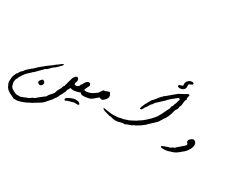

<svg xmlns="http://www.w3.org/2000/svg" viewBox="-207 -1553 3163 2689"><g transform="rotate(30 1375.0 -209.0)"><path d="M370.6 144Q370.6 131.3 374.5 122.6Q378.4 113.8 384.5 106.9Q390.6 100.1 397.9 94.2Q405.3 88.4 412.1 82Q422.9 85.4 431.9 91.6Q440.9 97.7 446 106.2Q451.2 114.7 450.9 125.5Q450.7 136.2 443.4 149.4Q436.5 161.1 426.3 166Q417 170.4 408.2 170.4Q406.7 170.4 400.6 170.2Q394.5 169.9 385 163.1Q375.5 156.2 370.6 144ZM827.6 -80.6Q836.4 -78.1 845.7 -76.2Q855 -74.2 864.7 -74.2V-0.5Q859.4 0.5 854 0.5Q850.6 0.5 844 -0.2Q837.4 -1 828.6 -2Q820.8 -3.4 815.7 -5.6Q810.5 -7.8 806.9 -7.6Q803.2 -7.3 799.8 -2.7Q796.4 2 792 14.2Q790.5 19 789.3 20.8Q788.1 22.5 786.9 23.4Q785.6 24.4 784.2 25.6Q782.7 26.9 781.2 30.8Q776.9 39.1 776.1 43.9Q775.4 48.8 775.1 52.7Q774.9 56.6 773.7 61.5Q772.5 66.4 767.6 75.2Q759.8 88.4 754.9 99.6Q752 106.4 751.2 109.1Q750.5 111.8 749.8 113.8Q749 115.7 747.1 119.4Q745.1 123 739.3 131.8Q733.9 140.1 729.5 149.2Q725.1 158.2 720.9 167.5Q716.8 176.8 712.6 185.8Q708.5 194.8 703.6 202.6L695.3 212.9Q695.3 213.4 694.6 213.9Q693.8 214.4 693.8 215.3Q691.4 216.8 689.7 218.5Q688 220.2 685.5 222.7Q680.2 229.5 679 234.6Q677.7 239.7 673.8 246.6Q652.3 271.5 630.9 295.7Q609.4 319.8 587.4 344.7Q583 350.6 573.2 357.9Q563.5 365.2 551.3 373.3Q539.1 381.3 525.6 389.6Q512.2 397.9 499.3 405.8Q486.3 413.6 475.3 420.2Q464.4 426.8 458 431.2Q455.1 432.6 454.1 433.6Q453.1 434.6 452.1 435.1Q451.2 435.5 450.2 436.3Q449.2 437 446.3 438.5Q437.5 443.4 428 447.5Q418.5 451.7 409.7 456.5Q404.3 459.5 399.2 462.2Q394 464.8 387.7 468.3Q382.8 470.7 376.2 473.6Q369.6 476.6 363.3 480.5Q338.4 491.7 309.6 501.5Q280.8 511.2 253.4 516.6Q247.1 518.1 237.8 518.3Q228.5 518.6 218.3 518.6Q208 518.6 198.2 518.1Q188.5 517.6 181.2 517.6Q174.3 514.2 173.6 512.5Q172.9 510.7 169.4 508.3Q162.6 504.9 154.8 501.5Q147 498 139.6 494.1Q134.3 491.2 131.3 490.7Q128.4 490.2 122.1 486.8Q103 477.1 85 465.1Q66.9 453.1 53.7 436.5Q48.3 430.2 44.9 425.3Q41.5 420.4 39.1 415.8Q36.6 411.1 34.4 405.5Q32.2 399.9 29.3 392.1Q26.9 385.3 23.7 381.1Q20.5 377 18.1 370.4Q15.6 363.8 14.2 351.6Q13.2 344.2 13.2 333Q13.2 325.7 13.7 316.4Q14.6 301.3 16.6 280.3Q18.6 259.3 24.9 240.7Q25.9 236.8 28.3 232.9Q30.8 229 32.2 225.6Q35.6 219.2 37.6 211.4Q39.6 203.6 44.9 198.2Q54.7 189.5 60.5 179.4Q66.4 169.4 73.2 157.2Q77.6 148.9 83.5 142.8Q89.4 136.7 95.5 130.9Q101.6 125 107.7 119.1Q113.8 113.3 118.7 106Q124.5 96.7 129.9 90.1Q135.3 83.5 141.4 77.6Q147.5 71.8 154.3 66.4Q161.1 61 169.4 54.2Q174.3 50.3 179.2 46.1Q184.1 42 189.5 37.1Q193.8 32.2 196.5 29.8Q199.2 27.3 201.7 25.6Q204.1 23.9 207.3 22Q210.4 20 215.8 16.1Q224.6 7.3 233.6 -1.2Q242.7 -9.8 251.5 -18.6Q258.8 -27.8 265.4 -32.5Q272 -37.1 279.8 -43.9Q283.2 -46.9 286.1 -50.3L286.6 -50.8Q287.1 -50.8 287.1 -51Q287.1 -51.3 287.6 -51.3L312.5 -70.3Q313.5 -71.3 313.7 -71.3Q314 -71.3 314.9 -72.3Q329.1 -85.4 341.6 -95.7Q354 -106 366.5 -115.2Q378.9 -124.5 392.1 -133.5Q405.3 -142.6 420.9 -153.3Q438.5 -166 452.9 -179.4Q467.3 -192.9 485.4 -203.1Q496.1 -209 504.6 -216.8Q513.2 -224.6 522 -231.7Q530.8 -238.8 540.8 -243.4Q550.8 -248 564.5 -248Q560.5 -238.8 556.4 -232.4Q552.2 -226.1 547.4 -220.9Q542.5 -215.8 537.1 -210.9Q531.7 -206.1 525.4 -199.7Q515.6 -189.9 508.3 -182.1Q501 -174.3 493.7 -167.7Q486.3 -161.1 478.3 -154.5Q470.2 -147.9 459 -140.6Q449.2 -134.3 440.7 -126.5Q432.1 -118.7 424.1 -110.1Q416 -101.6 408.2 -92.8Q400.4 -84 391.6 -76.7Q386.7 -72.3 383.8 -70.8Q380.9 -69.3 378.4 -68.6Q376 -67.9 373 -66.7Q370.1 -65.4 365.2 -62Q360.8 -59.1 359.1 -56.9Q357.4 -54.7 356 -52.2Q354.5 -49.8 352.1 -46.9Q349.6 -43.9 344.2 -39.6Q335.4 -32.7 325.7 -22.7Q315.9 -12.7 306.9 -2.9Q297.9 6.8 290.5 14.4Q283.2 22 279.8 24.4Q274.4 30.8 268.8 36.1Q263.2 41.5 257.8 46.9Q254.4 50.8 251.7 52.7Q249 54.7 246.3 56.4Q243.7 58.1 240.5 60.3Q237.3 62.5 233.4 65.9Q227.1 72.3 222.4 77.4Q217.8 82.5 211.4 88.9Q204.6 94.2 197.8 100.3Q190.9 106.4 184.1 112.8Q177.2 118.7 169.9 126.5Q162.6 134.3 155.5 143.1Q148.4 151.9 141.8 160.4Q135.3 168.9 130.4 176.3Q127 180.7 125 183.8Q123 187 121.8 189.9Q120.6 192.9 119.4 195.8Q118.2 198.7 115.7 202.6Q112.3 207.5 109.4 210Q106.4 212.4 104.2 214.6Q102.1 216.8 100.6 220Q99.1 223.1 97.7 229Q96.2 233.9 96.2 235.8Q96.2 237.8 96.2 238.8Q96.2 239.7 95.7 241.2Q95.2 242.7 93.3 246.6Q90.8 251.5 88.4 252.9Q85.9 254.4 84 258.3Q79.1 265.1 78.1 271.2Q77.1 277.3 74.7 287.1Q71.3 300.3 71.3 312.5Q71.3 318.4 73 329.6Q74.7 340.8 80.1 359.4Q85 379.4 92.3 390.1Q99.6 400.9 109.1 408Q118.7 415 130.1 420.4Q141.6 425.8 155.8 434.6Q166.5 441.4 176.3 444.6Q186 447.8 196.3 448.7Q202.6 449.2 210 449.2H244.1Q255.9 449.2 263.7 447Q271.5 444.8 278.3 441.7Q285.2 438.5 292.2 435.1Q299.3 431.6 309.6 429.2Q316.4 426.8 323 423.3Q329.6 419.9 335.9 416.5Q340.8 414.1 346.9 413.8Q353 413.6 364.3 408.2Q374.5 403.3 382.6 397.7Q390.6 392.1 396.7 387.2Q402.8 382.3 407.2 378.7Q411.6 375 415 374Q419.9 371.6 423.3 370.6Q426.8 369.6 430.2 368.7Q433.6 367.7 437 366Q440.4 364.3 445.3 360.4Q469.2 339.8 492.9 320.8Q516.6 301.8 541 282.7Q551.3 273.4 555.9 271.5Q560.5 269.5 564 267.6Q567.4 265.6 570.8 260.3Q574.2 254.9 582.5 239.3Q586.9 230 594.7 221.2Q602.5 212.4 611.1 203.6Q619.6 194.8 627.9 185.8Q636.2 176.8 642.1 167Q647 159.2 649.9 151.1Q652.8 143.1 654.8 136.2Q656.7 129.4 658 124.3Q659.2 119.1 660.2 117.2L695.3 54.2Q698.7 44.9 699.2 37.6Q699.7 30.3 704.6 23.4Q708.5 17.1 710.9 15.6Q713.4 14.2 714.8 12.9Q716.3 11.7 717.5 8.1Q718.8 4.4 720.2 -6.8Q729 -39.1 737.8 -70.8Q746.6 -102.5 755.9 -134.8Q758.3 -140.1 759.8 -143.8Q761.2 -147.5 762.7 -150.4Q764.2 -153.3 766.1 -155.8Q768.1 -158.2 772 -162.1Q774.9 -166.5 777.1 -169.4Q779.3 -172.4 781.2 -175Q783.2 -177.7 785.9 -179.9Q788.6 -182.1 793 -185.1Q801.8 -189.9 808.6 -189.9Q812 -189.9 818.4 -187.3Q824.7 -184.6 830.3 -175.5Q835.9 -166.5 837.9 -155.3Q838.9 -148.9 838.9 -143.6Q838.9 -139.6 838.4 -136.7Q836.4 -127 834 -123Q831.5 -119.1 829.6 -114.7Q827.6 -110.4 827.1 -103.5Q826.7 -100.6 826.7 -96.2Q826.7 -89.8 827.6 -80.6Z M949.7 95.7Q964.4 96.7 971.2 97.4Q978 98.1 980.5 98.1L981.9 98.6H980.5Q982.9 98.6 989.7 99.1Q994.6 100.1 1002.2 104Q1009.8 107.9 1015.9 113.5Q1022 119.1 1024.9 125.5Q1025.9 127.4 1025.9 129.4Q1025.9 133.3 1022.5 136.7Q1019.5 140.6 1015.4 142.1Q1011.2 143.6 1006.3 143.6H1001.5Q999 143.6 995.1 143.3Q991.2 143.1 985.4 143.1Q971.7 143.1 966.3 142.6Q960.9 142.1 958 141.8Q955.1 141.6 952.1 142.3Q949.2 143.1 940.9 145.3Q932.6 147.5 916.3 152.1Q899.9 156.7 870.1 164.6Q859.4 167 852.1 170.9Q844.7 174.8 839.1 178Q833.5 181.2 829.1 182.1H827.1Q823.2 182.1 818.4 179.2Q809.6 173.3 809.6 166Q809.6 164.1 811 158.4Q812.5 152.8 824.2 143.3Q835.9 133.8 853.8 124.5Q871.6 115.2 889.9 108.4Q908.2 101.6 924.8 98.1Q937.5 95.7 945.3 95.7ZM1023.9 0Q1003.9 -0.5 993.2 -2.4Q982.4 -4.4 976.6 -8.1Q970.7 -11.7 967.5 -16.4Q964.4 -21 960 -26.4Q954.6 -22.5 941.2 -17.8Q927.7 -13.2 911.9 -9.3Q896 -5.4 881.6 -2.7Q867.2 0 859.9 0V-74.7Q864.7 -74.7 870.1 -76.9Q875.5 -79.1 880.4 -82.3Q885.3 -85.4 889.4 -89.4Q893.6 -93.3 896.5 -96.7Q900.4 -102.1 901.4 -104.2Q902.3 -106.4 902.1 -107.7Q901.9 -108.9 901.9 -110.4V-111.3Q901.9 -112.8 902.8 -115.7Q905.3 -122.1 909.7 -124.5Q914.1 -127 918.5 -132.8Q922.4 -139.2 924.1 -143.3Q925.8 -147.5 929.2 -153.8Q931.2 -157.2 932.1 -158.7Q933.1 -160.2 933.6 -160.9Q934.1 -161.6 934.6 -162.1Q935.1 -162.6 936.5 -165Q941.4 -172.9 942.6 -175.5Q943.8 -178.2 944.8 -179.7Q945.8 -181.2 948.2 -183.3Q950.7 -185.5 958.5 -191.9Q965.8 -198.2 970.7 -201.4Q975.6 -204.6 980.5 -205.6Q985.4 -206.5 991.5 -206.3Q997.6 -206.1 1007.3 -205.6Q1018.1 -189.5 1020.5 -179.2Q1021.5 -174.8 1021.5 -170.9Q1021.5 -166 1019.5 -160.6Q1017.6 -155.3 1012.9 -149.9Q1008.3 -144.5 1006.3 -137.7Q1002.4 -125 994.9 -113.5Q987.3 -102.1 984.9 -93.8Q983.9 -91.3 983.9 -89.4Q983.9 -83.5 990.5 -79.1Q997.1 -74.7 1023.9 -74.7Z M1022 -75.2 1022.9 -76.2Q1057.1 -78.1 1087.9 -91.6Q1118.7 -105 1144 -125Q1151.4 -131.3 1161.6 -137Q1171.9 -142.6 1175.8 -148.9Q1181.2 -157.2 1186.8 -165Q1192.4 -172.9 1198.7 -180.7Q1204.6 -189.5 1210 -199Q1215.3 -208.5 1225.1 -212.4Q1237.8 -212.4 1243.2 -212.9Q1248.5 -213.4 1251.5 -214.6Q1254.4 -215.8 1258.1 -218Q1261.7 -220.2 1270.5 -224.1Q1272 -224.6 1275.4 -225.8Q1278.8 -227.1 1282.5 -228Q1286.1 -229 1288.8 -230Q1291.5 -231 1292.5 -231.4Q1300.3 -232.9 1305.7 -232.9Q1308.6 -232.9 1313 -231.9Q1317.4 -231 1322.3 -219.7Q1323.7 -215.8 1325.2 -212.6Q1326.7 -209.5 1327.6 -206.1Q1331.1 -200.2 1332.8 -198.2Q1334.5 -196.3 1335.2 -194.3Q1335.9 -192.4 1336.2 -189Q1336.4 -185.5 1336.9 -176.3Q1336.9 -159.2 1331.8 -148.7Q1326.7 -138.2 1315.9 -126Q1306.2 -114.3 1296.1 -104.5Q1286.1 -94.7 1275.4 -89.8Q1267.1 -85.9 1258.8 -85.9Q1255.9 -85.9 1248.8 -86.9Q1241.7 -87.9 1228.5 -98.6Q1222.2 -94.7 1216.3 -90.8Q1210.4 -86.9 1204.1 -83Q1198.2 -77.1 1186.8 -66.9Q1175.3 -56.6 1162.1 -45.9Q1148.9 -35.2 1136.2 -26.6Q1123.5 -18.1 1115.7 -16.1Q1108.4 -14.2 1097.4 -11.7Q1086.4 -9.3 1073.5 -7.1Q1060.5 -4.9 1047.1 -2.9Q1033.7 -1 1022 -0.5Z M2295.4 -678.2Q2285.2 -669.4 2281.7 -657.7Q2278.3 -646 2277.3 -631.8Q2276.9 -627.9 2276.9 -627V-627.9Q2277.3 -629.9 2277.3 -630.1Q2277.3 -630.4 2276.4 -624Q2275.4 -618.7 2274.9 -613Q2274.4 -607.4 2274.4 -602.1Q2273.9 -589.8 2272 -581.1Q2270 -572.3 2267.3 -565.7Q2264.6 -559.1 2262 -554Q2259.3 -548.8 2257.8 -543Q2256.3 -537.6 2256.3 -534.7V-533.2Q2256.8 -531.7 2256.8 -529.3Q2256.8 -527.3 2256.3 -523.9Q2255.4 -515.1 2252.7 -508.8Q2250 -502.4 2245.8 -496.8Q2241.7 -491.2 2237.1 -484.9Q2232.4 -478.5 2228 -469.2Q2223.1 -459.5 2220.9 -447.3Q2218.8 -435.1 2213.9 -416.7Q2209 -398.4 2198.7 -372.8Q2188.5 -347.2 2168 -311.5Q2165 -306.2 2162.6 -303.2Q2160.2 -300.3 2158.2 -298.3Q2156.2 -296.4 2154.5 -294.4Q2152.8 -292.5 2150.9 -289.1Q2142.6 -274.9 2134.8 -262Q2127 -249 2118.7 -236.3Q2114.3 -228.5 2111.6 -224.1Q2108.9 -219.7 2106.2 -216.6Q2103.5 -213.4 2100.1 -210.2Q2096.7 -207 2090.8 -201.7Q2089.8 -200.7 2089.8 -200.2Q2089.8 -199.7 2088.9 -198.7Q2064 -175.3 2039.6 -152.3Q2015.1 -129.4 1990.2 -106Q1980.5 -94.7 1972.7 -87.2Q1964.8 -79.6 1952.1 -73.2Q1943.8 -66.4 1935.8 -60.1Q1927.7 -53.7 1919.4 -47.9Q1907.2 -38.6 1894.3 -32.5Q1881.3 -26.4 1867.7 -16.6Q1862.3 -12.7 1859.4 -11.2Q1856.4 -9.8 1854 -9Q1851.6 -8.3 1848.1 -7.3Q1844.7 -6.3 1838.4 -3.9Q1831.5 -1 1828.6 1.2Q1825.7 3.4 1823.5 5.4Q1821.3 7.3 1818.6 9.3Q1815.9 11.2 1810.1 14.2Q1794.9 19.5 1780 25.1Q1765.1 30.8 1749.5 36.1Q1740.7 39.1 1737.5 40.8Q1734.4 42.5 1732.9 43.7Q1731.4 44.9 1730 45.9Q1728.5 46.9 1723.6 48.8Q1719.7 50.3 1717 50.8Q1714.4 51.3 1710.9 51.3Q1707.5 51.3 1703.4 51Q1699.2 50.8 1692.9 50.8Q1674.8 50.8 1658.7 56.6Q1642.6 62.5 1622.1 66.9Q1603.5 71.3 1578.1 71.3Q1575.7 71.3 1560.1 71.3Q1544.4 71.3 1502 59.6Q1494.1 57.6 1488.5 57.4Q1482.9 57.1 1477.8 57.1Q1472.7 57.1 1467.3 56.2Q1461.9 55.2 1455.1 52.2Q1444.3 48.8 1433.6 46.1Q1422.9 43.5 1411.6 40.5Q1402.8 38.6 1392.6 35.4Q1382.3 32.2 1372.8 27.6Q1363.3 22.9 1355.7 16.6Q1348.1 10.3 1344.2 1.5Q1345.7 1 1349.1 1Q1352.5 1 1360.1 1.7Q1367.7 2.4 1382.3 4.4Q1397 6.3 1414.3 9Q1431.6 11.7 1448.2 13.9Q1464.8 16.1 1479 17.6Q1489.7 18.6 1497.1 18.6H1502Q1513.7 18.1 1530 17.6Q1546.4 17.1 1563 16.1Q1579.6 15.1 1594.5 12.9Q1609.4 10.7 1619.1 6.8Q1627 3.4 1634 2.4Q1641.1 1.5 1647.2 1.5Q1653.3 1.5 1659.2 0.7Q1665 0 1670.9 -3.9Q1679.2 -6.3 1686.8 -8.8Q1694.3 -11.2 1702.6 -14.2Q1715.3 -18.1 1727.3 -21.5Q1739.3 -24.9 1749.5 -30.3Q1757.3 -35.2 1760.7 -36.9Q1764.2 -38.6 1767.1 -39.3Q1770 -40 1773.7 -41.7Q1777.3 -43.5 1785.6 -48.8L1826.7 -70.3Q1833 -73.2 1836.7 -75.7Q1840.3 -78.1 1843.8 -81.1Q1847.2 -84 1851.6 -87.4Q1856 -90.8 1863.8 -95.2Q1874 -100.6 1887.7 -110.1Q1901.4 -119.6 1916.3 -131.3Q1931.2 -143.1 1946.5 -156.7Q1961.9 -170.4 1975.8 -183.6Q1989.7 -196.8 2001.7 -208.7Q2013.7 -220.7 2021.5 -230Q2031.2 -241.2 2040.8 -253.4Q2050.3 -265.6 2060.5 -277.8Q2064.5 -284.2 2067.1 -289.3Q2069.8 -294.4 2072 -299.6Q2074.2 -304.7 2077.1 -309.6Q2080.1 -314.5 2085 -319.8Q2099.1 -348.6 2113 -377.4Q2127 -406.2 2140.6 -435.5Q2141.6 -436.5 2142.6 -437.5Q2143.6 -438.5 2144 -439.9Q2146 -443.8 2147 -445.3Q2147.5 -445.3 2147.9 -447Q2148.4 -448.7 2149.4 -451.2Q2150.4 -453.6 2151.4 -457.5Q2152.8 -462.4 2153.6 -464.8Q2154.3 -467.3 2154.8 -470Q2155.3 -472.7 2155.3 -476.1Q2155.3 -479.5 2155.3 -486.3Q2155.8 -489.7 2158 -491.7Q2160.2 -493.7 2162.6 -496.1Q2165 -498.5 2167.7 -502Q2170.4 -505.4 2172.4 -511.7Q2174.3 -518.1 2175.8 -523.2Q2177.2 -528.3 2178.5 -532.7Q2179.7 -537.1 2181.4 -541.5Q2183.1 -545.9 2186 -551.3Q2190.9 -561.5 2193.4 -570.6Q2195.8 -579.6 2197.8 -588.9Q2199.7 -598.1 2202.6 -608.2Q2205.6 -618.2 2212.4 -629.4Q2207.5 -633.3 2204.8 -635Q2202.1 -636.7 2200.2 -638.2Q2198.2 -639.6 2197 -642.1Q2195.8 -644.5 2194.3 -650.4V-651.4Q2194.3 -651.9 2193.4 -652.8Q2188 -645.5 2180.7 -639.9Q2173.3 -634.3 2166 -629.4Q2158.7 -624.5 2151.4 -619.4Q2144 -614.3 2138.7 -607.4Q2132.8 -600.6 2124.8 -596.7Q2116.7 -592.8 2109.9 -586.4Q2098.6 -575.2 2087.2 -564.9Q2075.7 -554.7 2064 -544.4Q2060.5 -541.5 2058.8 -538.8Q2057.1 -536.1 2055.7 -533.7Q2054.2 -531.2 2052.2 -528.8Q2050.3 -526.4 2046.9 -524.4Q2018.1 -497.1 1989 -470Q1960 -442.9 1930.2 -415.5Q1924.3 -407.2 1921.9 -400.6Q1919.4 -394 1911.1 -385.3Q1907.2 -380.9 1904.5 -378.4Q1901.9 -376 1899.4 -373.8Q1897 -371.6 1894 -368.4Q1891.1 -365.2 1887.7 -359.9Q1880.4 -350.1 1878.4 -345.5Q1876.5 -340.8 1874 -335.7Q1871.6 -330.6 1866.2 -322.5Q1860.8 -314.5 1847.7 -298.8Q1843.3 -293.9 1841.1 -290Q1838.9 -286.1 1837.2 -282.5Q1835.4 -278.8 1834 -275.1Q1832.5 -271.5 1830.1 -267.1Q1829.1 -265.6 1827.6 -263.9Q1826.2 -262.2 1824.7 -259.8Q1820.8 -254.4 1818.4 -250.5Q1815.9 -246.6 1813 -244.6Q1810.1 -242.7 1805.2 -242.7Q1799.8 -242.7 1790 -244.1Q1790 -256.3 1792.5 -265.4Q1794.9 -274.4 1798.3 -282.5Q1801.8 -290.5 1805.9 -298.6Q1810.1 -306.6 1813 -316.4Q1814.9 -323.7 1817.6 -328.9Q1820.3 -334 1823.2 -338.6Q1826.2 -343.3 1829.6 -348.4Q1833 -353.5 1835.9 -360.8Q1842.8 -377.4 1852.8 -391.1Q1862.8 -404.8 1871.1 -422.9Q1871.6 -424.3 1872.1 -424.8V-425.3L1875 -428.2Q1875 -429.2 1875.7 -429.9Q1876.5 -430.7 1877.4 -431.6Q1882.8 -437 1888.9 -442.6Q1895 -448.2 1900.4 -453.6Q1902.3 -455.6 1902.3 -456.5Q1916.5 -473.6 1930.2 -491Q1943.8 -508.3 1957.5 -525.4Q1962.9 -532.7 1964.8 -534.9Q1966.8 -537.1 1967.5 -537.6Q1968.3 -538.1 1969.5 -538.3Q1970.7 -538.6 1975.1 -542Q1981 -546.9 1982.7 -548.8Q1984.4 -550.8 1984.6 -551.8Q1984.9 -552.7 1985.6 -554.4Q1986.3 -556.2 1990.2 -560.1Q1994.1 -563.5 1998.5 -565.7Q2002.9 -567.9 2007.8 -571.8Q2043.5 -602.1 2079.3 -631.8Q2115.2 -661.6 2150.9 -691.4Q2178.2 -707 2207.3 -720.9Q2236.3 -734.9 2261.7 -752Q2266.6 -755.4 2268.6 -757.1Q2270.5 -758.8 2272.2 -759Q2273.9 -759.3 2275.9 -759Q2277.8 -758.8 2282.7 -758.8H2286.1Q2290 -758.8 2292.7 -758.3Q2295.4 -757.8 2298.3 -757.8Q2296.9 -748 2296.6 -743.2Q2296.4 -738.3 2296.1 -734.9Q2295.9 -731.4 2294.9 -727.1Q2293.9 -722.7 2291 -713.9Q2291 -712.4 2290.5 -711.9Q2290 -711.4 2290 -710.4Q2288.6 -704.1 2288.6 -699.7Q2288.6 -695.3 2290 -690.2Q2291.5 -685.1 2295.4 -678.2ZM2231.6 -890Q2208.8 -882.5 2208 -867.5L2208.8 -872.9Q2210.3 -872.9 2210.3 -836.8Q2210.3 -805.5 2184.5 -786.4Q2162.4 -770.1 2131.3 -770.1Q2093.3 -770.1 2093.3 -789.8Q2093.3 -808.2 2128.3 -814.3Q2151 -818.4 2154.8 -830.7Q2154.8 -829.3 2154.1 -829.3Q2153.3 -829.3 2153.3 -855.9Q2153.3 -868.2 2157.9 -880.4Q2162.4 -892.7 2171.2 -902.9Q2179.9 -913.1 2191.3 -921Q2202.7 -928.8 2216.4 -932.2Q2221.7 -933.6 2226.2 -934.3Q2230.8 -935 2234.6 -935.6H2239.9Q2262.7 -935.6 2266.5 -917.9V-915.2Q2266.5 -900.9 2231.6 -890Z M2649.9 -244.1Q2654.8 -245.6 2659.2 -245.6Q2663.6 -245.6 2669.9 -243.7Q2676.3 -241.7 2683.6 -236.3Q2690.9 -231 2696.5 -223.6Q2702.1 -216.3 2704.6 -209.5Q2708.5 -197.8 2708.5 -184.6Q2708.5 -183.1 2708.3 -175Q2708 -167 2704.3 -152.3Q2700.7 -137.7 2694.1 -124Q2687.5 -110.4 2679.7 -99.6Q2673.3 -91.3 2670.7 -85.7Q2668 -80.1 2661.6 -72.3Q2649.9 -55.7 2632.8 -40.8Q2615.7 -25.9 2601.6 -15.6Q2599.1 -13.7 2598.4 -13.2Q2597.7 -12.7 2597.7 -12.5Q2597.7 -12.2 2597.2 -11.7Q2596.7 -11.2 2595.2 -9.3Q2594.2 -9.3 2592.3 -7.3Q2575.2 7.3 2561.3 17.8Q2547.4 28.3 2533.4 36.1Q2519.5 43.9 2503.7 50Q2487.8 56.2 2466.8 61.5Q2454.1 64.9 2443.8 68.8Q2433.6 72.8 2421.1 75.9Q2408.7 79.1 2392.6 80.6Q2381.3 82 2366.7 82Q2359.4 82 2351.1 81.5Q2344.7 81.1 2338.4 81.1Q2332 81.1 2326.9 80.3Q2321.8 79.6 2318.1 76.9Q2314.5 74.2 2313 68.8Q2312.5 66.4 2312.5 64.5Q2312.5 61.5 2313.7 59.1Q2314.9 56.6 2318.6 54.7Q2322.3 52.7 2326.9 51.5Q2331.5 50.3 2335.9 48.8Q2354 41.5 2368.9 35.4Q2383.8 29.3 2403.8 24.4Q2422.9 20 2432.6 15.6Q2442.4 11.2 2448 7.1Q2453.6 2.9 2457.3 -0.7Q2460.9 -4.4 2467.8 -6.8Q2477.1 -10.3 2480.2 -10.3Q2483.4 -10.3 2484.9 -10.7Q2486.3 -11.2 2488.3 -13.7Q2490.2 -16.1 2497.1 -23.9Q2522.5 -45.9 2547.1 -67.6Q2571.8 -89.4 2597.2 -111.3Q2610.4 -123.5 2613.8 -131.8Q2616.2 -137.2 2616.2 -141.6Q2616.2 -143.6 2615 -147.2Q2613.8 -150.9 2608.4 -155.8Q2603 -160.6 2598.6 -166.5Q2594.2 -172.4 2592.8 -181.2Q2592.3 -182.6 2592.3 -184.6Q2592.3 -192.4 2597.2 -203.1Q2600.1 -208 2606.2 -214.4Q2612.3 -220.7 2619.9 -226.6Q2627.4 -232.4 2635.3 -237.3Q2643.1 -242.2 2649.9 -244.1Z"/></g></svg>

Font: DimaRavanNevis
Style: regular
Weight: 400
Designer: R.Balvardi
Foundry: Dima Software Group
Version: Version 1.00;May 26, 2019;FontCreator 11.5.0.2427 64-bit